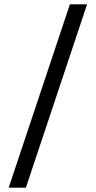

<svg xmlns="http://www.w3.org/2000/svg" viewBox="-20 -790 440 882"><path d="M20 72 301 -770H380L99 72Z"/></svg>

Font: Mina
Style: Regular
Weight: 400
Version: Version 1.000